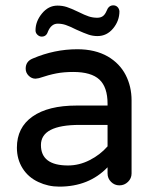

<svg xmlns="http://www.w3.org/2000/svg" viewBox="-20 -695 589 726"><path d="M114.3 -580.1Q114.3 -614.3 138.7 -644Q163.1 -673.8 197.3 -673.8Q215.8 -673.8 232.4 -668.5Q249 -663.1 275.4 -650.4Q300.8 -637.7 315.9 -632.8Q331.1 -627.9 347.7 -627.9Q360.4 -627.9 368.7 -633.8Q377 -639.6 382.8 -653.3Q390.6 -674.8 408.2 -674.8Q418 -674.8 424.3 -668.5Q430.7 -662.1 431.6 -652.3Q431.6 -616.2 407.7 -587.4Q383.8 -558.6 348.6 -558.6Q331.1 -558.6 314.9 -564Q298.8 -569.3 268.6 -583Q243.2 -595.7 228.5 -600.6Q213.9 -605.5 198.2 -605.5Q173.8 -605.5 161.1 -575.2Q155.3 -556.6 137.7 -556.6Q128.9 -556.6 121.6 -563.5Q114.3 -570.3 114.3 -580.1ZM125 -6.8Q86.9 -24.4 65.4 -58.6Q43.9 -92.8 43.9 -136.7Q43.9 -212.9 103 -254.4Q162.1 -295.9 269.5 -295.9H386.7V-302.7Q386.7 -365.2 356 -394Q325.2 -422.9 256.8 -422.9Q221.7 -422.9 193.4 -417.5Q165 -412.1 127 -399.4L114.3 -397.5Q99.6 -397.5 88.4 -408.7Q77.1 -419.9 77.1 -435.5Q77.1 -462.9 103.5 -473.6Q185.5 -508.8 272.5 -508.8Q339.8 -508.8 387.7 -481.4Q432.6 -455.1 455.1 -411.6Q477.5 -368.2 477.5 -315.4V-39.1Q477.5 -20.5 463.9 -7.3Q450.2 5.9 431.6 5.9Q413.1 5.9 399.9 -7.3Q386.7 -20.5 386.7 -39.1V-62.5Q316.4 10.7 204.1 10.7Q162.1 10.7 125 -6.8ZM386.7 -141.6V-222.7H281.2Q134.8 -222.7 134.8 -146.5Q134.8 -69.3 237.3 -69.3Q279.3 -69.3 318.8 -89.4Q358.4 -109.4 386.7 -141.6Z"/></svg>

Font: KTXP_ComRound
Style: Medium
Weight: 500
Version: Version 1.01;May 16, 2022;FontCreator 13.0.0.2683 64-bit